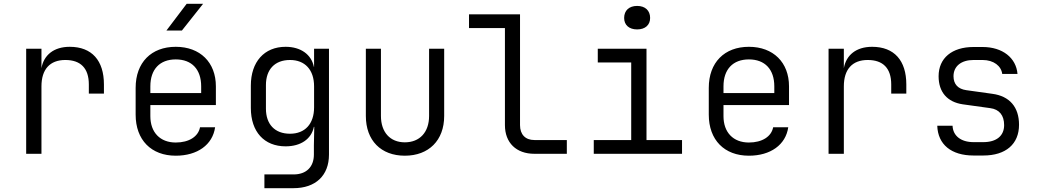

<svg xmlns="http://www.w3.org/2000/svg" viewBox="-20 -805 5440 1005"><path d="M117 0H197V-353C197 -442 241 -491 322 -491C402 -491 445 -448 445 -363V-315H524V-363C524 -488 461 -560 345 -560C262 -560 209 -517 197 -448V-550H117Z M851 -645H932L1043 -785H957ZM900 10C1013 10 1093 -47 1106 -139H1027C1018 -90 969 -59 900 -59C818 -59 767 -112 767 -197V-255H1110V-353C1110 -478 1028 -560 900 -560C772 -560 690 -478 690 -345V-205C690 -72 772 10 900 10ZM767 -318V-353C767 -442 816 -494 900 -494C984 -494 1033 -442 1033 -353V-318Z M1364 180H1516C1632 180 1702 114 1702 4V-550H1624V-455H1623C1610 -520 1554 -560 1475 -560C1363 -560 1293 -481 1293 -357V-240C1293 -115 1363 -39 1475 -39C1554 -39 1610 -77 1623 -141H1625L1623 -45V4C1623 69 1583 108 1517 108H1364ZM1498 -105C1418 -105 1372 -155 1372 -236V-360C1372 -441 1418 -491 1498 -491C1576 -491 1624 -440 1624 -353V-243C1624 -156 1576 -105 1498 -105Z M2099 10C2224 10 2305 -70 2305 -198V-550H2226V-198C2226 -113 2177 -60 2099 -60C2022 -60 1974 -113 1974 -198V-550H1895V-198C1895 -70 1974 10 2099 10Z M2777 0H2947V-72H2777C2730 -72 2702 -101 2702 -150V-730H2435V-658H2623V-150C2623 -58 2682 0 2777 0Z M3315 -651C3357 -651 3383 -674 3383 -711C3383 -750 3357 -774 3315 -774C3273 -774 3247 -750 3247 -711C3247 -674 3273 -651 3315 -651ZM3088 0H3550V-72H3364V-550H3109V-478H3284V-72H3088Z M3900 10C4013 10 4093 -47 4106 -139H4027C4018 -90 3969 -59 3900 -59C3818 -59 3767 -112 3767 -197V-255H4110V-353C4110 -478 4028 -560 3900 -560C3772 -560 3690 -478 3690 -345V-205C3690 -72 3772 10 3900 10ZM3767 -318V-353C3767 -442 3816 -494 3900 -494C3984 -494 4033 -442 4033 -353V-318Z M4317 0H4397V-353C4397 -442 4441 -491 4522 -491C4602 -491 4645 -448 4645 -363V-315H4724V-363C4724 -488 4661 -560 4545 -560C4462 -560 4409 -517 4397 -448V-550H4317Z M5076 9H5127C5245 9 5314 -51 5314 -152C5314 -244 5265 -302 5174 -314L5038 -333C4995 -339 4971 -364 4971 -406C4971 -458 5011 -491 5076 -491H5123C5182 -491 5221 -459 5226 -418H5306C5299 -502 5228 -559 5123 -559H5076C4963 -559 4893 -501 4893 -406C4893 -322 4939 -271 5019 -259L5163 -239C5211 -233 5236 -201 5236 -150C5236 -94 5196 -61 5127 -61H5076C5010 -61 4968 -94 4966 -147H4886C4889 -49 4959 9 5076 9Z"/></svg>

Font: JetBrains Mono Light
Style: Regular
Weight: 336
Monospace: yes
Designer: Philipp Nurullin, Konstantin Bulenkov
Foundry: JetBrains
Version: Version 2.305